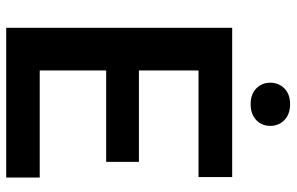

<svg xmlns="http://www.w3.org/2000/svg" viewBox="-184 -748 933 604"><g transform="rotate(90 282.0 -446.5)"><path d="M539.1 -105.5V0H67.9V-710.9H537.6V-605H202.1V-417.5H489.7V-314.5H202.1V-105.5ZM240.7 -830.6Q240.7 -857.4 258.8 -875.2Q276.9 -893.1 308.1 -893.1Q339.8 -893.1 358.2 -875.2Q376.5 -857.4 376.5 -830.6Q376.5 -804.2 358.2 -786.6Q339.8 -769 308.1 -769Q276.9 -769 258.8 -786.6Q240.7 -804.2 240.7 -830.6Z"/></g></svg>

Font: Vazirmatn RD UI FD SemiBold
Style: Regular
Weight: 600
Designer: Saber Rastikerdar
Foundry: Saber Rastikerdar
Version: Version 33.003